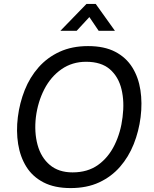

<svg xmlns="http://www.w3.org/2000/svg" viewBox="-20 -948 784 979"><path d="M340 11Q258 11 202 -18Q146 -47 114.5 -97.5Q83 -148 72.5 -213.5Q62 -279 71 -351Q80 -423 106 -488.5Q132 -554 176.5 -604.5Q221 -655 284 -684Q347 -713 429 -713Q512 -713 567.5 -684Q623 -655 654.5 -604.5Q686 -554 696 -488.5Q706 -423 697 -351Q688 -279 662 -213.5Q636 -148 592 -97.5Q548 -47 485.5 -18Q423 11 340 11ZM350 -69Q427 -69 480 -107Q533 -145 564.5 -209.5Q596 -274 605 -351Q615 -429 599.5 -493Q584 -557 540 -595Q496 -633 419 -633Q348 -633 293.5 -595Q239 -557 206 -493Q173 -429 163 -351Q154 -274 171.5 -209.5Q189 -145 234 -107Q279 -69 350 -69ZM288 -791 421 -928H468L566 -791H483L412 -896H468L371 -791Z"/></svg>

Font: Inclusive Sans
Style: Italic
Weight: 400
Italic angle: -7°
Designer: Olivia King
Foundry: Olivia King
Version: Version 2.004